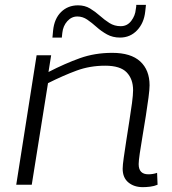

<svg xmlns="http://www.w3.org/2000/svg" viewBox="-20 -762 710 792"><path d="M131 -534H191L180 -465Q248 -500 309.5 -522Q371 -544 443 -544Q520 -544 558.5 -508.5Q597 -473 597 -410Q597 -393 592.5 -359Q588 -325 581.5 -283.5Q575 -242 568 -201Q561 -160 556.5 -129Q552 -98 552 -85Q552 -43 592 -43Q611 -43 628 -49L630 0Q616 6 599.5 8Q583 10 569 10Q533 10 509.5 -9.5Q486 -29 486 -66Q486 -81 490.5 -112Q495 -143 501 -182.5Q507 -222 513.5 -262.5Q520 -303 524.5 -337Q529 -371 529 -390Q529 -436 502.5 -463.5Q476 -491 414 -491Q351 -491 296.5 -471Q242 -451 178 -419L111 0H47ZM196 -607Q196 -611 196 -608Q196 -605 196.5 -609Q197 -613 199 -636Q204 -685 232 -712.5Q260 -740 302 -740Q330 -740 351.5 -727Q373 -714 392 -697Q411 -680 431.5 -667Q452 -654 478 -654Q505 -654 521.5 -676Q538 -698 540 -723Q542 -733 542 -736Q542 -739 542 -742H582Q581 -736 581 -731.5Q581 -727 579 -714Q574 -667 545.5 -637Q517 -607 475 -607Q445 -607 421.5 -620Q398 -633 378.5 -650.5Q359 -668 340 -681Q321 -694 299 -694Q275 -694 257.5 -674.5Q240 -655 237 -626Q236 -613 235 -607Q235 -609 234.5 -603Q234 -597 235 -607Z"/></svg>

Font: Georama Expanded Light
Style: Italic
Weight: 300
Width: 7
Italic angle: -9°
Designer: Jean-Baptiste Levee
Foundry: Production Type
Version: Version 1.000